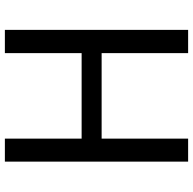

<svg xmlns="http://www.w3.org/2000/svg" viewBox="-22 -750 773 768"><g transform="rotate(-90 364.0 -366.5)"><path d="M101 0H193V-346H535V0H628V-733H535V-426H193V-733H101Z"/></g></svg>

Font: Noto Sans HK
Style: Regular
Weight: 400
Designer: Ryoko NISHIZUKA 西塚涼子 (kana, bopomofo & ideographs); Paul D. Hunt (Latin, Greek & Cyrillic); Sandoll Communications 산돌커뮤니
Foundry: Adobe
Version: Version 2.004;hotconv 1.0.118;makeotfexe 2.5.65603